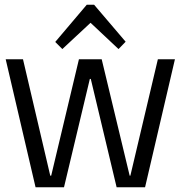

<svg xmlns="http://www.w3.org/2000/svg" viewBox="-20 -790 762 810"><path d="M4 -540H77L192 -49H196L313 -540H409L527 -49H530L646 -540H718L592 0H472L363 -457H359L250 0H130ZM213 -613 346 -770H377L510 -614L480 -583L348 -707H376L243 -583Z"/></svg>

Font: Pathway Extreme SemiCondensed Light
Style: Regular
Weight: 300
Width: 4
Version: Version 1.001;gftools[0.9.26]